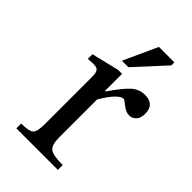

<svg xmlns="http://www.w3.org/2000/svg" viewBox="-208 -746 817 817"><g transform="rotate(45 201.0 -337.0)"><path d="M212 -482V-379H215Q257 -440 283.5 -464Q310 -488 344 -488Q402 -488 402 -432Q402 -405 389 -391.5Q376 -378 358 -378Q339 -378 317.5 -395Q296 -412 293 -412Q263 -412 214 -330V-102Q214 -56 232 -42.5Q250 -29 308 -29V0H58V-29Q106 -29 118.5 -41.5Q131 -54 131 -97V-372Q131 -389 130.5 -396.5Q130 -404 126.5 -412Q123 -420 115.5 -423Q108 -426 95 -426Q64 -424 64 -424V-452L188 -482ZM172 -521 242 -674H335V-656L211 -521Z"/></g></svg>

Font: myMathFont
Style: Regular
Weight: 400
Designer: Ross Mills, John Hudson & Paul Hanslow, Tiro Typeworks Ltd; with prior portions MicroPress Inc., and Coen Hoffman. Math 
Foundry: Tiro Typeworks Ltd
Version: Version 2.13 b171